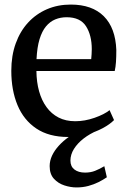

<svg xmlns="http://www.w3.org/2000/svg" viewBox="-20 -589 560 841"><path d="M278 11Q194.5 11 139.2 -26Q84 -63 56.8 -128.2Q29.5 -193.5 29.5 -279Q29.5 -345 48.8 -398.5Q68 -452 103 -490Q138 -528 185.5 -548.5Q233 -569 290 -569Q383.5 -569 434.8 -517.8Q486 -466.5 489.5 -370Q489.5 -340 488 -317.5Q486.5 -295 482.5 -278H139.5Q140 -229.5 151.2 -189.2Q162.5 -149 183.8 -119.8Q205 -90.5 236.5 -74.2Q268 -58 309.5 -58Q351.5 -58 394.2 -73Q437 -88 460 -106.5L479.5 -63Q461.5 -44.5 429.8 -27.5Q398 -10.5 358.5 0.2Q319 11 278 11ZM140 -330H379.5Q380.5 -339 381.2 -351.5Q382 -364 382 -373.5Q382 -434.5 356.8 -474Q331.5 -513.5 272 -513.5Q245 -513.5 222 -504Q199 -494.5 181.5 -473.5Q164 -452.5 153.2 -417.2Q142.5 -382 140 -330ZM315 232Q289.5 232 262.2 223.2Q235 214.5 216.2 194Q197.5 173.5 197.5 138.5Q197.5 115 208.2 92.2Q219 69.5 237.8 49Q256.5 28.5 280.8 11.2Q305 -6 332.5 -17.5L364 -21.5L407.5 -17.5Q373 -3 346.2 17.8Q319.5 38.5 304 63.2Q288.5 88 288.5 114.5Q288.5 140 306 153.5Q323.5 167 352.5 167Q377 167 396.5 159.2Q416 151.5 437 139L448 187.5Q432 198.5 411.5 208.8Q391 219 367 225.5Q343 232 315 232Z"/></svg>

Font: Merriweather 20pt
Style: Regular
Weight: 400
Version: Version 2.100